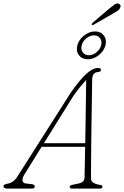

<svg xmlns="http://www.w3.org/2000/svg" viewBox="-48 -1104 726 1124"><path d="M95 -83Q81.5 -60.5 84 -46.2Q86.5 -32 103 -30L140 -25.5Q155.5 -23.5 155.5 -12Q155.5 0 137 0H-4.5Q-28 0 -28 -13.5Q-28 -24.5 -4.5 -28.5Q12.5 -31 28.5 -42.2Q44.5 -53.5 59 -78.5L364.5 -559Q417 -634.5 455.5 -670.2Q494 -706 527 -706Q543 -706 543 -696Q543 -683.5 526 -682.5Q492 -680 491.5 -636.5Q491 -602 490.2 -543.5Q489.5 -485 488.2 -415.2Q487 -345.5 486.2 -276Q485.5 -206.5 485 -149.2Q484.5 -92 484.5 -60.5Q484.5 -42.5 498.5 -34Q512.5 -25.5 538 -21.5Q552 -20.5 552 -11Q552 0 535.5 0H372.5Q368 0 364 -2.5Q360 -5 360 -10Q360 -18 371.5 -21L414.5 -30.5Q445.5 -36.5 447 -64.5Q447.5 -91.5 448.5 -139Q449.5 -186.5 450.5 -244.5H195.5ZM382 -543 209 -265.5H451Q452 -332 453.2 -402.2Q454.5 -472.5 455.2 -534Q456 -595.5 456.5 -636Q444.5 -623.5 425 -599.8Q405.5 -576 382 -543ZM592 -1054Q611 -1069.5 623.2 -1078Q635.5 -1086.5 647 -1082.5Q654.5 -1080 657 -1072.8Q659.5 -1065.5 654.5 -1057Q650.5 -1047.5 639.2 -1040Q628 -1032.5 613.5 -1024.5L499.5 -959Q492.5 -955 489 -959.5Q487.5 -962 490 -965.5Q492.5 -969 495 -971.5ZM466 -757Q432 -757 414 -781Q396 -805 405 -839Q413.5 -872 444 -896Q474.5 -920 508.5 -920Q542 -920 560 -896Q578 -872 569.5 -839Q560.5 -805 530.2 -781Q500 -757 466 -757ZM502.5 -897Q479 -897 457.8 -880Q436.5 -863 430.5 -839Q424 -815 436.5 -797.8Q449 -780.5 472.5 -780.5Q495.5 -780.5 516.8 -797.8Q538 -815 544 -839Q550 -863 537.8 -880Q525.5 -897 502.5 -897Z"/></svg>

Font: Fraunces 9pt Soft Thin
Style: Italic
Weight: 100
Italic angle: -16°
Version: Version 1.000;[b76b70a41]